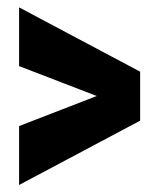

<svg xmlns="http://www.w3.org/2000/svg" viewBox="-20 -510 430 533"><path d="M33 3.5 369 -175V-311L33 -489.5V-326.5L248.5 -243.5L33 -160Z"/></svg>

Font: Anybody SemiCondensed ExtraBold
Style: Regular
Weight: 800
Width: 4
Version: Version 1.113;gftools[0.9.25]